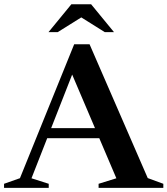

<svg xmlns="http://www.w3.org/2000/svg" viewBox="-30 -904 806 924"><path d="M170 -239V-287.5H512V-239ZM681 -47 756 -19.5V0H444.5V-19.5L530 -46L305 -574L330 -577.5L121.5 -46L204.5 -19.5V0H-10.5V-19.5L66 -46.5L327 -691H401ZM346.5 -829.5H376L248 -749.5H203.5L313.5 -883.5H408.5L518.5 -749.5H474Z"/></svg>

Font: Newsreader 36pt SemiBold
Style: Regular
Weight: 600
Designer: Hugues Gentile
Foundry: Production Type
Version: Version 1.003